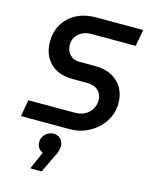

<svg xmlns="http://www.w3.org/2000/svg" viewBox="-142 -789 914 1171"><g transform="rotate(15 314.5 -203.5)"><path d="M29 0 47 -105H338Q378 -105 405 -120Q432 -135 446.5 -160Q461 -185 461 -215Q461 -239 450 -258.5Q439 -278 418 -289Q397 -300 366 -300H271Q213 -300 170.5 -323Q128 -346 105 -387.5Q82 -429 82 -484Q82 -546 110.5 -595Q139 -644 191.5 -672Q244 -700 316 -700H613L594 -595H315Q280 -595 255 -581.5Q230 -568 217 -546.5Q204 -525 204 -498Q204 -472 215 -452.5Q226 -433 245 -422.5Q264 -412 288 -412H388Q448 -412 492 -389Q536 -366 559.5 -324.5Q583 -283 583 -228Q583 -184 565 -143Q547 -102 513.5 -70Q480 -38 435 -19Q390 0 336 0ZM166 293 215 181Q195 174 186 157.5Q177 141 177 123Q177 104 187 88Q197 72 213.5 62Q230 52 249 52Q279 52 295.5 71Q312 90 312 115Q312 125 307 144Q302 163 292 181L238 293Z"/></g></svg>

Font: MuseoModerno Medium
Style: Italic
Weight: 500
Italic angle: -9°
Designer: Pablo Cosgaya, Héctor Gatti, Marcela Romero, and the Authors of The MuseoModerno Project.
Foundry: Omnibus-Type Team
Version: Version 1.003